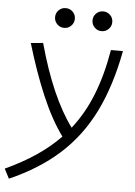

<svg xmlns="http://www.w3.org/2000/svg" viewBox="-89 -771 737 1048"><g transform="rotate(5 279.5 -246.5)"><path d="M0 230.5 -27.3 177.7Q64.9 135.3 138.9 85.7Q212.9 36.1 271 -23.9Q207 -111.8 153.6 -237.8Q100.1 -363.8 54.7 -517.6L121.6 -523.9Q201.7 -232.4 316.9 -76.7Q384.3 -162.1 427.2 -270.5Q470.2 -378.9 493.7 -517.6H559.6Q523.4 -325.2 453.9 -183.8Q384.3 -42.5 273.2 58.3Q162.1 159.2 0 230.5ZM228.5 -615.7Q206.1 -615.7 190.2 -631.6Q174.3 -647.5 174.3 -669.9Q174.3 -692.9 190.2 -708.5Q206.1 -724.1 228.5 -724.1Q251 -724.1 266.8 -708.5Q282.7 -692.9 282.7 -669.9Q282.7 -647.5 266.8 -631.6Q251 -615.7 228.5 -615.7ZM433.6 -615.7Q411.1 -615.7 395.3 -631.6Q379.4 -647.5 379.4 -669.9Q379.4 -692.9 395.3 -708.5Q411.1 -724.1 433.6 -724.1Q456.1 -724.1 471.9 -708.5Q487.8 -692.9 487.8 -669.9Q487.8 -647.5 471.9 -631.6Q456.1 -615.7 433.6 -615.7Z"/></g></svg>

Font: Cascadia Code Light
Style: Italic
Weight: 300
Italic angle: -10°
Monospace: yes
Designer: Aaron Bell
Foundry: Saja Typeworks
Version: Version 2404.023; ttfautohint (v1.8.4)